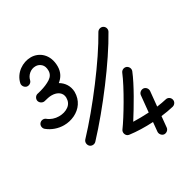

<svg xmlns="http://www.w3.org/2000/svg" viewBox="-211 -1024 1480 1465"><g transform="rotate(-30 529.0 -291.0)"><path d="M397.5 -404.3C395.5 -459 366.7 -499 326.2 -522.5C359.4 -548.3 382.8 -585.4 382.8 -638.2C382.8 -743.2 313 -799.8 238.8 -799.8C167.5 -799.8 89.8 -751 71.3 -668.5C66.9 -648.4 80.6 -627 100.6 -621.6C121.6 -617.2 143.1 -630.9 147.5 -650.9C151.9 -670.9 162.6 -688 179.2 -702.1C195.8 -715.8 214.8 -722.7 236.3 -722.7C254.4 -722.7 270.5 -716.3 284.7 -703.1C298.8 -689.9 305.7 -670.4 305.7 -644.5C305.7 -617.7 293.5 -596.2 269 -580.1C244.1 -564 213.4 -550.8 175.8 -540.5C166.5 -538.6 158.7 -536.6 151.4 -534.2C149.9 -533.7 147.9 -533.7 146 -533.2C126 -528.8 112.3 -507.3 116.7 -486.3C122.1 -466.3 143.6 -452.6 163.6 -457C173.8 -459.5 186.5 -461.9 198.7 -465.3C210.9 -467.8 221.7 -468.8 231.4 -468.8C284.2 -468.8 319.8 -440.9 320.3 -397.9C320.3 -367.2 309.1 -343.3 286.1 -326.7C263.2 -310.1 234.9 -301.8 201.2 -301.8C167.5 -301.8 132.8 -313 107.4 -334C91.8 -347.2 66.4 -345.2 52.7 -328.1C39.6 -312.5 42.5 -287.1 58.6 -273.9C99.1 -240.7 150.9 -223.6 201.2 -223.6C234.9 -223.6 266.6 -231 296.4 -245.1C356 -273.9 397.5 -328.1 397.5 -404.3ZM288.6 6.8C303.7 21 329.6 20 343.8 4.4C520 -183.6 740.2 -474.1 850.1 -671.9C860.4 -689.9 853.5 -713.9 835.4 -724.1C817.4 -734.4 793 -727.1 782.7 -709C678.2 -520.5 458 -231 286.1 -48.8C272 -33.2 273.4 -8.3 288.6 6.8ZM864.7 -164.1C844.7 -165.5 824.2 -150.4 822.3 -129.4L808.1 15.1C761.7 17.6 713.9 18.6 670.4 17.1C729.5 -75.7 818.8 -224.6 856.9 -320.3C864.7 -339.8 854.5 -362.3 835.4 -370.6C815.4 -378.4 793 -368.2 785.2 -349.1C742.7 -245.1 624.5 -46.9 569.8 26.9C556.2 44.9 562.5 71.8 580.6 83C584 85 592.3 87.9 595.7 87.9C656.2 96.2 729.5 98.1 800.3 94.2L792.5 175.8C791 195.8 807.1 216.3 827.1 218.3C848.1 219.7 867.7 203.6 869.6 183.6L878.9 87.4C919.4 82.5 955.6 76.2 988.3 68.4C1009.3 63 1022.5 42 1017.1 22C1012.7 1 990.7 -12.2 970.7 -6.8C946.8 -1 918.5 3.9 886.7 8.3L899.4 -121.6C900.9 -142.6 885.7 -162.1 864.7 -164.1Z"/></g></svg>

Font: Mikhak SemiBold
Style: Regular
Weight: 600
Designer: Amin Abedi
Version: Version 3.2